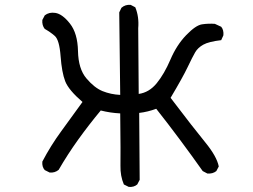

<svg xmlns="http://www.w3.org/2000/svg" viewBox="-20 -762 1040 789"><path d="M509 6 489 -4Q474 -39 475 -81.5Q476 -124 474 -296Q433 -298 394 -308Q345 -249 301.5 -188.5Q258 -128 221 -64Q205 -51 184 -53L164 -63Q152 -76 154 -98Q188 -163 231.5 -222.5Q275 -282 319 -343Q262 -392 248 -428Q234 -464 229 -531Q224 -598 205 -614.5Q186 -631 164 -643Q152 -658 154 -680L164 -699Q182 -713 207 -709Q236 -705 267.5 -665Q299 -625 300.5 -552Q302 -479 335 -440Q368 -401 401.5 -387.5Q435 -374 474 -372L470 -711L479 -730Q495 -744 517 -742L536 -732Q552 -693 548 -646L550 -376Q593 -382 624 -420Q655 -458 680.5 -517.5Q706 -577 745 -617.5Q784 -658 810 -662Q836 -666 863 -664L889 -652Q900 -639 898 -617L889 -597Q838 -591 815.5 -578.5Q793 -566 782 -547Q771 -528 751 -486Q731 -444 681 -360Q776 -235 823.5 -177Q871 -119 879 -78L869 -59Q854 -47 832 -49L813 -59Q767 -124 719 -188.5Q671 -253 622 -315Q587 -302 552 -298L554 -23L544 -4Q530 8 509 6Z"/></svg>

Font: Kosefont JP
Style: Regular
Weight: 400
Designer: Nozomi Seto 瀬戸のぞみ
Version: Version 3.00;June 19, 2020